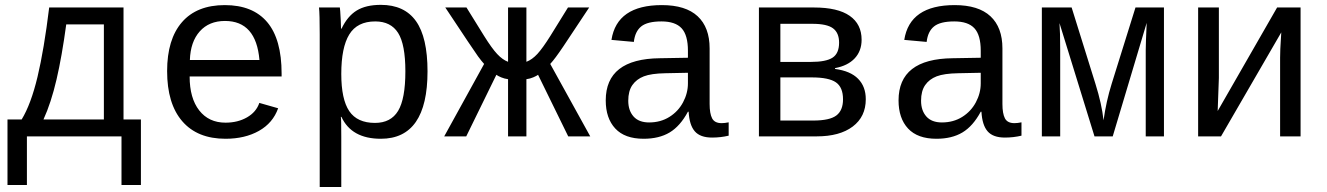

<svg xmlns="http://www.w3.org/2000/svg" viewBox="-20 -559 5441 787"><path d="M405.8 -459H251.5Q233.9 -328.6 211.7 -233.2Q189.5 -137.7 158.2 -69.3H405.8ZM557.6 199.2H478V0H90.3V199.2H10.7V-69.3H68.8Q106.9 -131.8 133.8 -244.1Q160.6 -356.4 181.6 -528.3H486.3V-69.3H557.6Z M757.3 -245.6Q757.3 -156.7 796.6 -106.4Q835.9 -56.2 904.3 -56.2Q954.6 -56.2 992.4 -77.9Q1030.3 -99.6 1043 -137.2L1120.1 -115.2Q1098.6 -54.7 1041.3 -22.5Q983.9 9.8 904.3 9.8Q789.1 9.8 727.1 -62Q665 -133.8 665 -267.6Q665 -397.9 725.8 -468Q786.6 -538.1 901.4 -538.1Q1016.1 -538.1 1075.2 -468.3Q1134.3 -398.4 1134.3 -257.3V-245.6ZM902.3 -473.1Q836.9 -473.1 798.8 -430.4Q760.7 -387.7 758.3 -313H1043.5Q1029.8 -473.1 902.3 -473.1Z M1732.4 -266.6Q1732.4 9.8 1541 9.8Q1420.9 9.8 1379.4 -80.1H1377Q1378.9 -76.2 1378.9 1V207.5H1290.5V-418.9Q1290.5 -502 1287.6 -528.3H1373Q1373.5 -526.4 1374.5 -513.9Q1375.5 -501.5 1376.7 -477.3Q1377.9 -453.1 1377.9 -441.4H1379.9Q1404.3 -492.7 1442.1 -515.9Q1480 -539.1 1541 -539.1Q1637.7 -539.1 1685.1 -472.4Q1732.4 -405.8 1732.4 -266.6ZM1641.6 -266.6Q1641.6 -377 1611.8 -424.1Q1582 -471.2 1518.1 -471.2Q1444.3 -471.2 1411.6 -417.7Q1378.9 -364.3 1378.9 -255.9Q1378.9 -151.9 1411.6 -103.5Q1444.3 -55.2 1517.1 -55.2Q1582 -55.2 1611.8 -104.5Q1641.6 -153.8 1641.6 -266.6Z M2062.5 0V-234.4Q2047.9 -236.3 2034.4 -241.9Q2021 -247.6 2014.6 -252.4L1891.1 0H1800.8L1964.4 -296.9Q1954.1 -308.1 1939.5 -327.9Q1924.8 -347.7 1805.2 -528.3H1892.1L1964.4 -411.6Q1996.1 -360.8 2018.1 -337.4Q2040 -314 2062.5 -305.7V-528.3H2137.7V-305.7Q2161.1 -314.5 2182.9 -338.1Q2204.6 -361.8 2235.8 -411.6L2308.1 -528.3H2395L2289.6 -369.6Q2254.9 -317.9 2235.4 -296.9L2399.4 0H2309.1L2185.5 -252.4Q2179.7 -248 2166.3 -242.2Q2152.8 -236.3 2137.7 -234.4V0Z M2938 -54.2Q2950.7 -54.2 2966.8 -57.6V-2.9Q2933.6 4.9 2898.9 4.9Q2850.1 4.9 2827.9 -20.8Q2805.7 -46.4 2802.7 -101.1H2799.8Q2768.1 -42 2724.9 -16.1Q2681.6 9.8 2618.2 9.8Q2541 9.8 2502 -32.2Q2462.9 -74.2 2462.9 -147.5Q2462.9 -317.9 2684.6 -320.3L2799.8 -322.3V-351.1Q2799.8 -415 2773.9 -443.1Q2748 -471.2 2691.4 -471.2Q2633.8 -471.2 2608.4 -450.7Q2583 -430.2 2578.1 -387.2L2486.3 -395.5Q2508.8 -538.1 2692.9 -538.1Q2790.5 -538.1 2839.6 -492.4Q2888.7 -446.8 2888.7 -360.4V-132.8Q2888.7 -93.8 2898.9 -74Q2909.2 -54.2 2938 -54.2ZM2640.6 -57.1Q2687.5 -57.1 2723.6 -79.6Q2759.8 -102.1 2779.8 -139.6Q2799.8 -177.2 2799.8 -217.3V-260.7L2707 -258.8Q2649.4 -257.8 2619.1 -246.1Q2588.9 -234.4 2572 -210.2Q2555.2 -186 2555.2 -146Q2555.2 -106 2576.9 -81.5Q2598.6 -57.1 2640.6 -57.1Z M3316.4 -528.3Q3414.1 -528.3 3462.9 -494.1Q3511.7 -460 3511.7 -396Q3511.7 -350.1 3483.4 -319.8Q3455.1 -289.6 3402.8 -279.8V-276.4Q3465.8 -268.1 3497.3 -236.1Q3528.8 -204.1 3528.8 -152.3Q3528.8 -80.6 3475.3 -40.3Q3421.9 0 3327.6 0H3090.8V-528.3ZM3178.7 -64.9H3313.5Q3380.9 -64.9 3408.2 -85.7Q3435.5 -106.4 3435.5 -151.9Q3435.5 -201.2 3406.5 -221.4Q3377.4 -241.7 3307.6 -241.7H3178.7ZM3178.7 -461.4V-305.2H3303.7Q3366.2 -305.2 3392.8 -322.8Q3419.4 -340.3 3419.4 -384.3Q3419.4 -424.3 3394.5 -442.9Q3369.6 -461.4 3310.5 -461.4Z M4138.2 -54.2Q4150.9 -54.2 4167 -57.6V-2.9Q4133.8 4.9 4099.1 4.9Q4050.3 4.9 4028.1 -20.8Q4005.9 -46.4 4002.9 -101.1H4000Q3968.3 -42 3925 -16.1Q3881.8 9.8 3818.4 9.8Q3741.2 9.8 3702.1 -32.2Q3663.1 -74.2 3663.1 -147.5Q3663.1 -317.9 3884.8 -320.3L4000 -322.3V-351.1Q4000 -415 3974.1 -443.1Q3948.2 -471.2 3891.6 -471.2Q3834 -471.2 3808.6 -450.7Q3783.2 -430.2 3778.3 -387.2L3686.5 -395.5Q3709 -538.1 3893.1 -538.1Q3990.7 -538.1 4039.8 -492.4Q4088.9 -446.8 4088.9 -360.4V-132.8Q4088.9 -93.8 4099.1 -74Q4109.4 -54.2 4138.2 -54.2ZM3840.8 -57.1Q3887.7 -57.1 3923.8 -79.6Q3960 -102.1 3980 -139.6Q4000 -177.2 4000 -217.3V-260.7L3907.2 -258.8Q3849.6 -257.8 3819.3 -246.1Q3789.1 -234.4 3772.2 -210.2Q3755.4 -186 3755.4 -146Q3755.4 -106 3777.1 -81.5Q3798.8 -57.1 3840.8 -57.1Z M4676.3 0V-353.5Q4676.3 -379.4 4680.2 -465.3L4541 0H4466.3L4322.8 -464.4Q4325.7 -427.7 4325.7 -353.5V0H4250.5V-528.3H4372.6L4470.2 -215.3Q4496.1 -132.8 4503.4 -65.9Q4514.2 -143.6 4536.6 -215.3L4634.3 -528.3H4751V0Z M4976.1 -528.3V-239.3L4971.2 -104L5214.8 -528.3H5311V0H5227.1V-322.3Q5227.1 -354 5230.5 -402.8L5231.9 -426.3L4984.9 0H4891.1V-528.3Z"/></svg>

Font: Liberation Mono
Style: Regular
Weight: 400
Monospace: yes
Designer: Steve Matteson
Foundry: Ascender Corporation
Version: Version 2.1.5